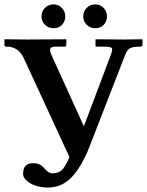

<svg xmlns="http://www.w3.org/2000/svg" viewBox="-20 -823 662 865"><path d="M167 -749Q167 -772 182.6 -787.6Q198.2 -803.2 221.2 -803.2Q243.2 -803.2 258.5 -787.6Q273.9 -772 273.9 -749Q273.9 -726.1 259 -710.9Q244.1 -695.8 221.2 -695.8Q198.2 -695.8 182.6 -711.4Q167 -727.1 167 -749ZM355 -749Q355 -772 370.6 -787.6Q386.2 -803.2 409.2 -803.2Q431.2 -803.2 446.5 -787.6Q461.9 -772 461.9 -749Q461.9 -726.1 447 -710.9Q432.1 -695.8 409.2 -695.8Q386.2 -695.8 370.6 -711.4Q355 -727.1 355 -749ZM215.8 -42Q240.7 -42 256.8 -55.4Q272.9 -68.8 293 -115.2L87.9 -559.1Q64 -613.3 9.8 -612.8Q0 -612.8 0 -621.1V-645L1 -646Q64 -645 105 -645L276.9 -646L278.8 -645V-621.1Q278.8 -613.3 272 -612.8H233.9Q210 -612.8 206.5 -604Q203.1 -595.2 211.9 -575.2L357.9 -253.9L479 -575.2Q488.8 -601.1 483.4 -606.9Q478 -612.8 445.8 -612.8H416Q410.2 -612.8 410.2 -621.1V-645L412.1 -646Q498 -645 540 -645L620.1 -646L622.1 -645V-621.1Q622.1 -613.3 610.8 -612.8Q576.7 -612.8 563.7 -604.5Q550.8 -596.2 540 -565.9L382.8 -161.1Q347.7 -72.3 303.2 -25.1Q258.8 22 194.8 22Q149.9 22 116.9 2.9Q84 -16.1 84 -40Q84 -87.9 128.9 -87.9Q162.1 -87.9 179.2 -64.9Q198.7 -42 215.8 -42Z"/></svg>

Font: Linux Libertine
Style: Semibold
Weight: 600
Designer: Philipp H. Poll
Foundry: Philipp H. Poll
Version: Version 5.1.2 ; ttfautohint (v0.9)